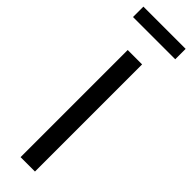

<svg xmlns="http://www.w3.org/2000/svg" viewBox="-303 -890 887 887"><g transform="rotate(45 141.0 -446.5)"><path d="M94 0V-700H188V0ZM3.5 -825V-893H279.5V-825Z"/></g></svg>

Font: Geologica Light
Style: Regular
Weight: 300
Designer: Sindre Bremnes, Frode Helland
Foundry: Monokrom Skriftforlag AS
Version: Version 1.010; ttfautohint (v1.8.4.7-5d5b);gftools[0.9.28]